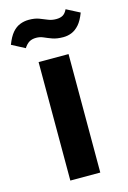

<svg xmlns="http://www.w3.org/2000/svg" viewBox="-174 -781 556 836"><g transform="rotate(-15 104.0 -363.0)"><path d="M36 0V-534H171V0ZM169 -611Q140 -611 120.5 -618Q101 -625 85.5 -632Q70 -639 53 -639Q34 -639 21.5 -631.5Q9 -624 -2 -607L-61 -638Q-48 -672 -32.5 -690Q-17 -708 2 -715.5Q21 -723 42 -723Q69 -723 87.5 -716Q106 -709 122.5 -702Q139 -695 159 -695Q178 -695 189.5 -702Q201 -709 209 -726L269 -695Q256 -661 240.5 -643.5Q225 -626 207 -618.5Q189 -611 169 -611Z"/></g></svg>

Font: Mona Sans Condensed
Style: Bold
Weight: 700
Width: 3
Designer: Deni Anggara
Foundry: GitHub
Version: Version 2.000